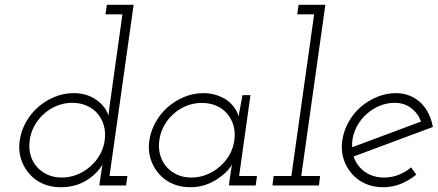

<svg xmlns="http://www.w3.org/2000/svg" viewBox="-20 -770 1820 797"><path d="M398 -40.7 392.4 0H503.3L508.8 -39.4H434.6L534.7 -750H423.4L417.9 -710.6H488.2L441.7 -378.2Q438.3 -356.8 435.5 -334.2Q432.8 -311.5 430.2 -290.1Q418.5 -328.5 379.3 -355.9Q340.1 -383.4 286.1 -383.4Q244.7 -383.4 207 -367.9Q169.2 -352.4 138.8 -326Q108.4 -299.6 88.2 -263.8Q68 -228 62 -188Q56 -147.4 66.7 -112Q77.4 -76.6 100.4 -50.2Q122.8 -23.2 156.6 -8Q190.3 7.2 231.7 7.2Q292.4 7.2 337.1 -20.1Q381.8 -47.3 405.3 -86.9Q403.7 -75.2 401.7 -64.2Q399.7 -53.2 398 -40.7ZM103.4 -188Q107.6 -220.3 123.4 -248.6Q139.1 -276.9 163.2 -298Q187.3 -319.5 217.1 -331.3Q246.9 -343.2 280.2 -343.2Q313.3 -343.2 340.9 -330.9Q368.5 -318.7 386.3 -296.8Q403.8 -275.7 411.4 -247.8Q418.9 -219.9 414.7 -188Q410.5 -155.5 394.4 -127.3Q378.3 -99.1 354.3 -78.6Q330.2 -57.1 299.8 -45.1Q269.3 -33 236.7 -33Q204.5 -33 178.5 -44.5Q152.5 -56 134.3 -75.9Q115.2 -96.7 107 -125.5Q98.8 -154.3 103.4 -188Z M600 -187.6Q594 -147 604.7 -111.8Q615.4 -76.6 638.4 -50.2Q660.8 -23.2 694.6 -8Q728.3 7.2 769.7 7.2Q807.9 7.2 841.3 -5.7Q874.7 -18.6 899.7 -39.8Q914.8 -50.8 925.7 -63.1Q936.7 -75.3 942.9 -86.9Q941.3 -75.2 939.3 -64.2Q937.3 -53.2 935.7 -40.7L930 0H1041.3L1046.8 -39.4H972.6L1019.7 -375H986.6Q982.8 -352.7 978.3 -330.6Q973.7 -308.6 970.5 -286.6Q966.3 -304.2 953.8 -322Q941.3 -339.8 922.3 -354.1Q902.7 -367.3 878.1 -375.4Q853.6 -383.4 824.1 -383.4Q782.7 -383.4 745 -367.7Q707.2 -352 676.8 -325.6Q646.4 -299.2 626.2 -263.2Q606 -227.2 600 -187.6ZM641.4 -188Q645.6 -220.3 661.4 -248.6Q677.1 -276.9 701.2 -298Q725.3 -319.5 755.1 -331.1Q784.9 -342.8 818.2 -342.8Q850.5 -342.8 877.7 -331.1Q904.9 -319.5 922.8 -298.4Q941 -277.3 949.2 -248.8Q957.3 -220.3 952.7 -187.6Q948.5 -155.1 932.4 -127.1Q916.3 -99.1 892.3 -78.6Q868.2 -57.1 837.8 -45.1Q807.3 -33 774.7 -33Q742.9 -33 717.3 -44.1Q691.7 -55.2 673.8 -74.7Q654 -95.6 645.4 -124.7Q636.8 -153.9 641.4 -188Z M1115.9 -39.4 1111 0H1303.8L1308.7 -39.4H1230.5L1330.6 -750H1219.3L1213.8 -710.6H1284L1189.5 -39.4Z M1618.8 -343.2Q1657.5 -343.2 1686.2 -321.7Q1714.8 -300.3 1727.7 -265.6Q1656.1 -238.9 1585.2 -212.2Q1514.3 -185.6 1441.8 -158.9Q1439.7 -194 1453 -227.2Q1466.3 -260.4 1490.7 -286Q1515 -311.6 1548.1 -327.4Q1581.3 -343.2 1618.8 -343.2ZM1776.7 -243Q1771.5 -272.9 1759 -298.2Q1746.5 -323.5 1728.1 -341.9Q1708.1 -361.4 1681.6 -372.4Q1655.1 -383.4 1624.7 -383.4Q1583.3 -383.4 1545.8 -367.9Q1508.2 -352.4 1477.8 -326.4Q1447.4 -300 1427.2 -264Q1407 -228 1401 -188Q1395 -147 1405.7 -111.8Q1416.4 -76.6 1439.8 -49.6Q1462.2 -23.2 1495.6 -8Q1529 7.2 1570.3 7.2Q1609 7.2 1643.7 -6.8Q1678.4 -20.8 1708 -45.2Q1702.5 -52.9 1697.2 -60.3Q1691.8 -67.7 1686.3 -75.4Q1663.6 -55.5 1634.9 -44.3Q1606.2 -33 1575.3 -33Q1527.8 -33 1494.2 -57.1Q1460.5 -81.2 1447.9 -120.4Q1530.9 -151.5 1612.5 -181.7Q1694.2 -211.9 1776.7 -243Z"/></svg>

Font: Josefin Slab Thin
Style: Italic
Weight: 100
Italic angle: -12°
Designer: Santiago Orozco
Foundry: Typemade
Version: Version 2.000